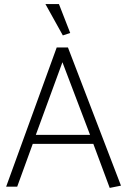

<svg xmlns="http://www.w3.org/2000/svg" viewBox="-20 -912 621 938"><path d="M420 -253H155L285 -608ZM257 -680 10 0H64L140 -209H436L516 6L571 -5L312 -680ZM287 -739 323 -751 268 -892H202Z"/></svg>

Font: Catamaran Thin ExtraLight
Style: Regular
Weight: 250
Version: Version 2.000